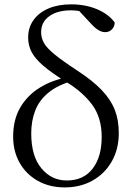

<svg xmlns="http://www.w3.org/2000/svg" viewBox="-20 -825 605 860"><path d="M270.4 14.4Q201.8 14.4 149.5 -14.9Q97.2 -44.3 68.1 -95.6Q38.9 -146.9 38.9 -213.3Q38.9 -289.5 71.1 -344.1Q103.2 -398.7 158.8 -432.8Q214.4 -467 285.5 -479.7V-487.2L306.2 -463.1Q236.9 -443.5 195.8 -409Q154.7 -374.6 137.3 -328.6Q119.9 -282.6 119.9 -227.5Q119.9 -125.9 165.3 -71.3Q210.7 -16.6 279.1 -16.6Q354 -16.6 394.8 -69.4Q435.5 -122.1 435.5 -211.8Q435.5 -297.6 393.4 -355.1Q351.3 -412.6 277.4 -457.5Q209.4 -499.6 172.3 -532Q135.3 -564.3 120.7 -593.6Q106.1 -622.9 106.1 -656.9Q106.1 -701.6 130.1 -735.1Q154 -768.6 197.1 -787Q240.2 -805.5 298.3 -805.5Q362.9 -805.5 414.6 -783.7Q466.3 -761.9 493.8 -724.3Q493.6 -706.4 481.6 -693.7Q469.6 -681 450.8 -681Q435.5 -681 419.8 -690.8Q404.1 -700.5 386.3 -720.5L325.2 -785.9L383.8 -777.9L388.2 -755.9Q369.6 -767.3 346.6 -773Q323.5 -778.7 297.7 -778.7Q237.5 -778.7 200.9 -752.6Q164.2 -726.5 164.2 -680.2Q164.2 -655.4 176.6 -633Q188.9 -610.5 224.1 -581.6Q259.3 -552.7 327.8 -507.8Q395 -463.9 435.3 -421.8Q475.7 -379.6 493.9 -333.6Q512.1 -287.5 512.1 -229.1Q512.1 -157.2 480.8 -102.2Q449.5 -47.2 394.8 -16.4Q340.1 14.4 270.4 14.4Z"/></svg>

Font: Noto Serif SC
Style: Regular
Weight: 200
Designer: Ryoko NISHIZUKA 西塚涼子 (kana & ideographs); Frank Grießhammer (Latin, Greek & Cyrillic); Wenlong ZHANG 张文龙 (bopomofo); San
Foundry: Adobe
Version: Version 2.001;hotconv 1.1.0;makeotfexe 2.6.0